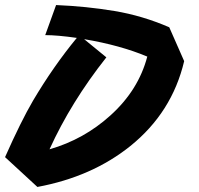

<svg xmlns="http://www.w3.org/2000/svg" viewBox="-77 -714 789 760"><path d="M-57 -92Q6 -234 54 -316Q134 -451 227 -564Q150 -575 102 -575L145 -694Q265 -689 376 -670.5Q487 -652 593 -606L652 -472Q604 -269 439 -136Q287 -14 71 26ZM119 -123Q255 -162 360 -257Q471 -357 506 -490Q399 -535 256 -559L344 -487Q204 -310 119 -123Z"/></svg>

Font: Vampiro One
Style: Regular
Weight: 400
Designer: Riccardo De Franceschi
Foundry: Sorkin Type Co.
Version: Version 1.002